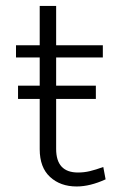

<svg xmlns="http://www.w3.org/2000/svg" viewBox="-20 -630 406 660"><path d="M243.5 11Q187.5 11 152 -21.8Q116.5 -54.5 116.5 -117V-432.5H35V-474.5H116.5V-609.5H173V-474.5H333.5V-432.5H173V-118Q173 -37 248 -37Q269.5 -37 289.2 -41.8Q309 -46.5 335 -56L343 -13.5Q289.5 11 243.5 11ZM309.5 -290H42V-335.5H309.5Z"/></svg>

Font: Betina Sans Light
Style: Regular
Weight: 300
Designer: Jonathan Pinhorn (font) & Cristiano Sobral (main changes)
Version: Version 2.001;October 6, 2020;FontCreator 13.0.0.2681 64-bit